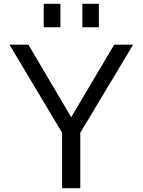

<svg xmlns="http://www.w3.org/2000/svg" viewBox="-20 -994 753 1014"><path d="M30 0ZM404 -293V0H308V-293L30 -758H130L356 -375L583 -758H683ZM415 -974H502V-850H415ZM211 -974H299V-850H211Z"/></svg>

Font: Biryani
Style: Regular
Weight: 400
Designer: Dan Reynolds and Mathieu Reguer
Foundry: Dan Reynolds and Mathieu Reguer
Version: Version 1.004; ttfautohint (v1.1) -l 5 -r 5 -G 72 -x 0 -D la